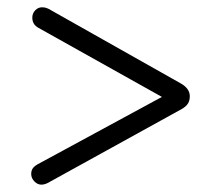

<svg xmlns="http://www.w3.org/2000/svg" viewBox="-20 -503 570 523"><path d="M497 -241Q497 -229 492 -221Q487 -213 475 -206L118 -9Q104 0 93 0Q82 0 73.5 -9Q65 -18 65 -29Q65 -39 70 -45.5Q75 -52 89 -59L421 -239L85 -427Q68 -436 68 -455Q68 -467 76.5 -475.5Q85 -484 97 -483Q107 -483 121 -474L472 -276Q497 -262 497 -241Z"/></svg>

Font: Quicksand
Style: Regular
Weight: 400
Designer: Andrew Paglinawan
Foundry: Andrew Paglinawan
Version: Version 3.000